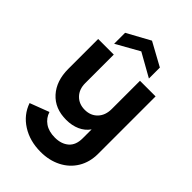

<svg xmlns="http://www.w3.org/2000/svg" viewBox="-271 -817 1140 1140"><g transform="rotate(45 298.5 -247.5)"><path d="M301 220Q210 220 142.5 177Q75 134 50 61L171 15Q183 54 216.5 77Q250 100 301 100Q355 100 388 71.5Q421 43 421 -14V-89Q398 -56 360 -39Q322 -22 274 -22Q179 -22 124 -83Q69 -144 69 -245V-496H200V-256Q200 -205 230.5 -173.5Q261 -142 310 -142Q359 -142 389.5 -174Q420 -206 420 -259V-496H551V-14Q551 56 519 109Q487 162 430 191Q373 220 301 220ZM156 -543V-635L302 -715L448 -635V-543L302 -625Z"/></g></svg>

Font: Firefly Display
Style: Bold
Weight: 700
Designer: Colophon Foundry, Jonny Pinhorn
Foundry: Colophon Foundry
Version: Version 1.200; ttfautohint (v1.8.3)